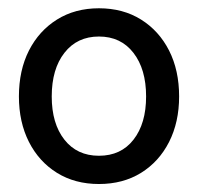

<svg xmlns="http://www.w3.org/2000/svg" viewBox="-20 -761 486 471"><path d="M222.7 -309.6Q164.1 -309.6 119.9 -336.9Q75.7 -364.3 51 -412.8Q26.4 -461.4 26.4 -524.4Q26.4 -588.4 51 -637Q75.7 -685.5 119.9 -713.1Q164.1 -740.7 222.7 -740.7Q281.7 -740.7 325.9 -713.1Q370.1 -685.5 394.8 -637Q419.4 -588.4 419.4 -524.4Q419.4 -461.4 394.8 -412.8Q370.1 -364.3 325.9 -336.9Q281.7 -309.6 222.7 -309.6ZM222.7 -378.9Q276.9 -378.9 307.6 -418.5Q338.4 -458 338.4 -524.4Q338.4 -591.3 307.4 -631.3Q276.4 -671.4 222.7 -671.4Q169.4 -671.4 138.2 -631.6Q106.9 -591.8 106.9 -524.4Q106.9 -458 137.9 -418.5Q168.9 -378.9 222.7 -378.9Z"/></svg>

Font: Inter Display
Style: Regular
Weight: 400
Designer: Rasmus Andersson
Foundry: rsms
Version: Version 4.001;git-9221beed3